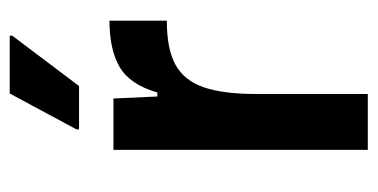

<svg xmlns="http://www.w3.org/2000/svg" viewBox="-206 -552 758 385"><g transform="rotate(-90 172.5 -359.0)"><path d="M65 -510H168L172 -422H180Q196 -477 231 -497.5Q266 -518 324 -518V-403Q267 -403 235.5 -385.5Q204 -368 190.5 -329Q177 -290 177 -222V0H65ZM106 -579V-584L178 -718H294V-713L193 -579Z"/></g></svg>

Font: Saira Semi Condensed Medium
Style: Regular
Weight: 500
Width: 4
Designer: Hector Gatti with collaboration of the Omnibus-Type team
Foundry: Omnibus-Type
Version: Version 1.001; ttfautohint (v1.8)